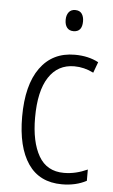

<svg xmlns="http://www.w3.org/2000/svg" viewBox="-53 -768 480 814"><g transform="rotate(5 187.0 -360.5)"><path d="M242 10Q146 10 97.5 -61Q49 -132 49 -261Q49 -396 101.5 -469Q154 -542 249 -542Q307 -542 350 -519L333 -473Q293 -493 251 -493Q181 -493 142.5 -434Q104 -375 104 -262Q104 -159 138.5 -99Q173 -39 246 -39Q272 -39 297 -45Q322 -51 346 -62V-14Q301 10 242 10ZM234 -731Q253 -731 262 -718.5Q271 -706 271 -686Q271 -641 234 -641Q216 -641 206.5 -653Q197 -665 197 -686Q197 -706 206.5 -718.5Q216 -731 234 -731Z"/></g></svg>

Font: Noto Sans Myanmar UI Condensed Light
Style: Regular
Weight: 300
Width: 3
Designer: Monotype Design Team
Foundry: Monotype Imaging Inc.
Version: Version 2.103; ttfautohint (v1.8.4.7-5d5b)